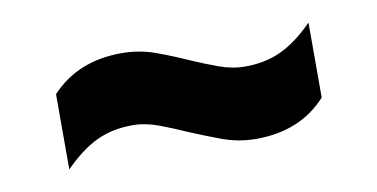

<svg xmlns="http://www.w3.org/2000/svg" viewBox="-35 -541 637 324"><g transform="rotate(-10 284.0 -379.0)"><path d="M383.5 -288Q353.5 -288 325.8 -298.2Q298 -308.5 272 -319.5Q248.5 -330 225.8 -338.5Q203 -347 181 -347Q146.5 -347 119.2 -334Q92 -321 63.5 -292V-421Q109 -470 184 -470Q214.5 -470 242 -460Q269.5 -450 295 -438.5Q319 -428 341.5 -419.8Q364 -411.5 386.5 -411.5Q421 -411.5 448.5 -424.5Q476 -437.5 504 -466V-337.5Q459 -288 383.5 -288Z"/></g></svg>

Font: Encode Sans SemiExpanded
Style: Bold
Weight: 700
Width: 6
Designer: Multiple Designers
Foundry: Impallari Type
Version: Version 3.002